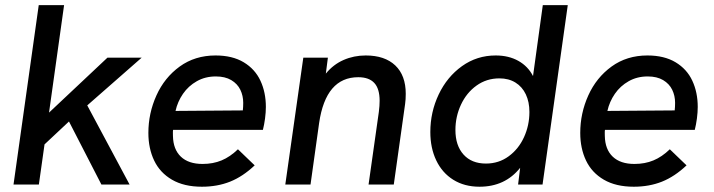

<svg xmlns="http://www.w3.org/2000/svg" viewBox="-20 -717 2773 746"><path d="M248 -245 153 -156 131 0H32.5L130.5 -697H229L170.5 -279.5L397.5 -493H530.5L319 -307.5L483.5 0H374Z M556.5 -200.5Q556.5 -277 587.8 -346.2Q619 -415.5 678.2 -458.5Q737.5 -501.5 817.5 -501.5Q883 -501.5 927 -475Q971 -448.5 992 -403.2Q1013 -358 1013 -301.5Q1013 -281 1009.8 -256.5Q1006.5 -232 1001.5 -212.5H652.5Q651.5 -206 651.8 -198.8Q652 -191.5 652 -188.5Q653 -136.5 682.8 -108.2Q712.5 -80 767 -80Q808 -80 841 -93.8Q874 -107.5 904.5 -137L969.5 -74.5Q923.5 -31 874 -11.2Q824.5 8.5 764.5 8.5Q695 8.5 648.2 -18.8Q601.5 -46 579 -93.2Q556.5 -140.5 556.5 -200.5ZM923.5 -288Q925 -301.5 925 -317.5Q925 -345 913.8 -368.2Q902.5 -391.5 878.5 -405.8Q854.5 -420 818.5 -420Q777.5 -420 744.8 -401.5Q712 -383 691 -352.5Q670 -322 662 -286Z M1158.5 -493H1254L1246 -431Q1275 -466.5 1315 -484Q1355 -501.5 1401 -501.5Q1475 -501.5 1515.8 -462.8Q1556.5 -424 1556.5 -352.5Q1556.5 -330.5 1554 -313L1510 0H1412L1452 -282.5Q1455 -306 1455 -325.5Q1455 -372.5 1434.2 -394.8Q1413.5 -417 1372 -417Q1246 -417 1220 -239.5L1186.5 0H1088.5Z M1652 -204Q1652 -281.5 1684.5 -350Q1717 -418.5 1775 -460Q1833 -501.5 1906 -501.5Q1956.5 -501.5 1994 -480.5Q2031.5 -459.5 2051 -421.5L2089 -697H2186L2088 0H1993L2001 -65Q1942.5 8.5 1843 8.5Q1784.5 8.5 1741.2 -18.5Q1698 -45.5 1675 -93.8Q1652 -142 1652 -204ZM2037 -282Q2037 -321 2023 -350.5Q2009 -380 1982.8 -396.2Q1956.5 -412.5 1920.5 -412.5Q1870.5 -412.5 1831.5 -384.5Q1792.5 -356.5 1771 -310.2Q1749.5 -264 1749.5 -212Q1749.5 -151.5 1781 -116.5Q1812.5 -81.5 1868 -81.5Q1918 -81.5 1956.5 -109.8Q1995 -138 2016 -184Q2037 -230 2037 -282Z M2234.5 -200.5Q2234.5 -277 2265.8 -346.2Q2297 -415.5 2356.2 -458.5Q2415.5 -501.5 2495.5 -501.5Q2561 -501.5 2605 -475Q2649 -448.5 2670 -403.2Q2691 -358 2691 -301.5Q2691 -281 2687.8 -256.5Q2684.5 -232 2679.5 -212.5H2330.5Q2329.5 -206 2329.8 -198.8Q2330 -191.5 2330 -188.5Q2331 -136.5 2360.8 -108.2Q2390.5 -80 2445 -80Q2486 -80 2519 -93.8Q2552 -107.5 2582.5 -137L2647.5 -74.5Q2601.5 -31 2552 -11.2Q2502.5 8.5 2442.5 8.5Q2373 8.5 2326.2 -18.8Q2279.5 -46 2257 -93.2Q2234.5 -140.5 2234.5 -200.5ZM2601.5 -288Q2603 -301.5 2603 -317.5Q2603 -345 2591.8 -368.2Q2580.5 -391.5 2556.5 -405.8Q2532.5 -420 2496.5 -420Q2455.5 -420 2422.8 -401.5Q2390 -383 2369 -352.5Q2348 -322 2340 -286Z"/></svg>

Font: HK Grotesk Medium
Style: Italic
Weight: 500
Italic angle: -8°
Designer: Alfredo Marco Pradil
Foundry: Hanken Design Co.
Version: Version 3.004